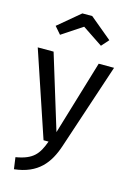

<svg xmlns="http://www.w3.org/2000/svg" viewBox="-146 -863 784 1147"><g transform="rotate(15 246.0 -289.5)"><path d="M10 -527 187 0H218C188 82 158 123 51 141L61 213C207 197 269 115 306 3L482 -527H387L249 -67L108 -527ZM80 -679 119 -634 246 -718 372 -634 412 -679 276 -792H215Z"/></g></svg>

Font: FiraGO Unicode
Style: Regular
Weight: 400
Designer: bBox Type
Foundry: bBox Type GmbH
Version: Version 1.001;PS 001.001;hotconv 1.0.88;makeotf.lib2.5.64775